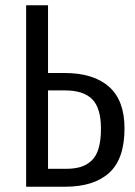

<svg xmlns="http://www.w3.org/2000/svg" viewBox="-20 -708 513 728"><path d="M225.1 -431.2Q334.5 -431.2 393.3 -379.2Q452.1 -327.1 452.1 -221.2Q452.1 -105.5 394 -52.7Q335.9 0 227.1 0H79.1V-688H162.1V-431.2ZM229 -67.9Q262.2 -67.9 285.6 -75Q309.1 -82 327.1 -98.9Q345.2 -115.7 354 -145.8Q362.8 -175.8 362.8 -220.2Q362.8 -298.3 329.6 -331.8Q296.4 -365.2 226.1 -365.2H162.1V-67.9Z"/></svg>

Font: Fira Sans Compressed Book
Style: Regular
Weight: 350
Width: 1
Designer: Carrois Corporate & Edenspiekermann AG
Foundry: Carrois Corporate GbR & Edenspiekermann AG
Version: Version 4.203;PS 004.203;hotconv 1.0.88;makeotf.lib2.5.64775